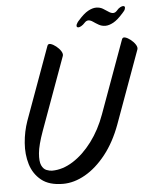

<svg xmlns="http://www.w3.org/2000/svg" viewBox="-58 -861 761 954"><g transform="rotate(-5 322.5 -384.0)"><path d="M644 -589 512 -226Q480 -139 432 -78.5Q384 -18 328.5 13.5Q273 45 218 45Q149 45 110 13.5Q71 -18 56 -67.5Q41 -117 45.5 -174Q50 -231 68 -282L200 -645Q204 -656 216.5 -652.5Q229 -649 243.5 -637.5Q258 -626 266.5 -612.5Q275 -599 272 -589L140 -226Q115 -157 111.5 -116.5Q108 -76 117 -56.5Q126 -37 141.5 -31Q157 -25 169 -25Q222 -25 274 -58Q326 -91 369.5 -149Q413 -207 440 -282L572 -645Q576 -656 588.5 -652.5Q601 -649 615.5 -637.5Q630 -626 638.5 -612.5Q647 -599 644 -589ZM367 -757Q395 -789 417 -801Q439 -813 457 -813Q476 -813 490.5 -804.5Q505 -796 517 -787.5Q529 -779 540 -779Q550 -779 559 -789Q568 -800 577 -804.5Q586 -809 591 -809Q604 -809 599 -794Q598 -790 594.5 -785Q591 -780 586 -775Q558 -743 536 -731Q514 -719 496 -719Q478 -719 463 -727.5Q448 -736 436 -744.5Q424 -753 413 -753Q403 -753 394 -743Q385 -733 376 -728Q367 -723 362 -723Q349 -723 354 -738Q356 -742 359 -747Q362 -752 367 -757Z"/></g></svg>

Font: Story Script
Style: Regular
Weight: 400
Designer: Lana Roulhac, Ben Buysse
Version: Version 1.000; ttfautohint (v1.8.4.7-5d5b)